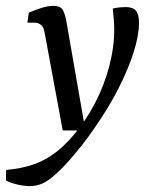

<svg xmlns="http://www.w3.org/2000/svg" viewBox="-76 -443 513 652"><path d="M26 189Q7 189 -15.5 184Q-38 179 -56 170L-55 134Q-6 130 36 116Q78 102 116.5 72Q155 42 193 -8Q234 -62 262 -124.5Q290 -187 303 -253Q316 -319 310 -382L307 -414Q320 -417 331.5 -418Q343 -419 351 -419Q375 -419 385.5 -406.5Q396 -394 396 -366Q396 -323 378 -266Q360 -209 326.5 -143Q293 -77 246 -10Q226 20 203 49Q180 78 158 103Q136 128 117 145Q90 170 69.5 179.5Q49 189 26 189ZM137 0 75 -335Q72 -351 63 -358.5Q54 -366 42 -366H17L22 -400Q45 -410 66 -416.5Q87 -423 104 -423Q131 -423 138.5 -407Q146 -391 149 -373L214 0Z"/></svg>

Font: Rasa
Style: Italic
Weight: 400
Italic angle: -7.10001°
Designer: Anna Giedrys (Yrsa+Rasa design), David Brezina (Yrsa art-direction, Rasa art-direction, design)
Foundry: Rosetta Type Foundry
Version: Version 2.004